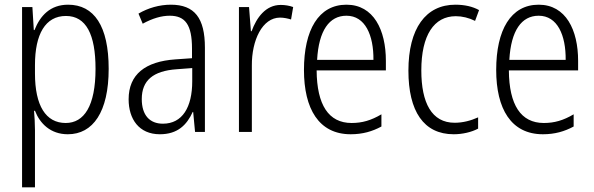

<svg xmlns="http://www.w3.org/2000/svg" viewBox="-20 -562 2530 818"><path d="M270 -542C194 -542 151 -495 127 -434H124L118 -532H74V236H129V-8C129 -36 127 -66 125 -90H129C150 -36 195 10 269 10C376 10 443 -85 443 -269C443 -451 381 -542 270 -542ZM261 -494C347 -494 387 -415 387 -269C387 -110 338 -38 260 -38C175 -38 129 -112 129 -249V-285C129 -416 173 -494 261 -494Z M708 -542C659 -542 611 -528 570 -504L588 -461C630 -484 668 -495 703 -495C769 -495 798 -457 798 -355V-314L727 -309C599 -300 528 -245 528 -139C528 -55 572 10 661 10C737 10 776 -30 801 -85H803L811 0H853V-359C853 -485 809 -542 708 -542ZM733 -267 799 -272V-216C799 -105 757 -35 674 -35C618 -35 584 -71 584 -140C584 -219 632 -260 733 -267Z M1176 -541C1112 -541 1073 -487 1052 -429H1049L1041 -532H998V0H1053V-282C1052 -391 1098 -487 1173 -487C1190 -487 1207 -483 1220 -479L1229 -532C1213 -538 1194 -541 1176 -541Z M1456 -542C1337 -542 1275 -434 1275 -264C1275 -99 1338 10 1474 10C1525 10 1566 -2 1605 -23V-75C1561 -49 1523 -38 1478 -38C1380 -38 1330 -115 1329 -262H1624V-303C1624 -434 1572 -542 1456 -542ZM1456 -495C1536 -495 1572 -412 1571 -307H1331C1338 -432 1383 -495 1456 -495Z M1913 10C1950 10 1989 1 2017 -14V-62C1986 -48 1952 -39 1917 -39C1819 -39 1775 -124 1775 -262C1775 -412 1829 -493 1922 -493C1949 -493 1978 -486 2004 -473L2021 -519C1994 -534 1960 -542 1920 -542C1794 -542 1720 -441 1720 -261C1720 -88 1785 10 1913 10Z M2275 -542C2156 -542 2094 -434 2094 -264C2094 -99 2157 10 2293 10C2344 10 2385 -2 2424 -23V-75C2380 -49 2342 -38 2297 -38C2199 -38 2149 -115 2148 -262H2443V-303C2443 -434 2391 -542 2275 -542ZM2275 -495C2355 -495 2391 -412 2390 -307H2150C2157 -432 2202 -495 2275 -495Z"/></svg>

Font: Noto Sans Hebrew Condensed Light
Style: Regular
Weight: 300
Width: 3
Designer: Monotype Design Team
Foundry: Monotype Imaging Inc.
Version: Version 2.004